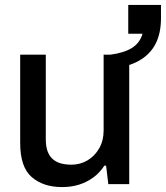

<svg xmlns="http://www.w3.org/2000/svg" viewBox="-20 -748 674 780"><path d="M232 12Q156 12 109 -28.5Q62 -69 62 -167V-526H166V-183Q166 -153 173.5 -133Q181 -113 195 -101Q209 -89 228 -84Q247 -79 270 -79Q306 -79 335.5 -96.5Q365 -114 383 -145.5Q401 -177 401 -218V-526H505V0H420L411 -75H404Q385 -46 359 -27Q333 -8 301.5 2Q270 12 232 12ZM429 -468V-526Q483 -533 515.5 -553Q548 -573 559 -611H501V-728H634V-674Q634 -613 612 -570Q590 -527 545 -501.5Q500 -476 429 -468Z"/></svg>

Font: Archivo SemiBold Medium
Style: Regular
Weight: 500
Version: Version 2.001